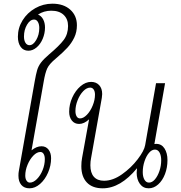

<svg xmlns="http://www.w3.org/2000/svg" viewBox="-20 -1011 980 1041"><path d="M397 -874Q397 -837 382.5 -807Q368 -777 345 -752Q322 -727 282 -693Q247 -664 236 -640Q225 -616 217 -569L151 -196Q178 -218 205 -218Q229 -218 243 -200Q257 -182 257 -153Q257 -113 240.5 -75Q224 -37 197 -13.5Q170 10 140 10Q111 10 95.5 -8.5Q80 -27 80 -58Q80 -74 82 -83L168 -569Q175 -609 181.5 -631Q188 -653 202.5 -672Q217 -691 245 -715Q302 -763 325.5 -794.5Q349 -826 349 -870Q349 -908 325 -930.5Q301 -953 258 -953Q218 -953 186 -932Q204 -925 214 -906Q224 -887 224 -862Q224 -830 211.5 -800.5Q199 -771 178 -753.5Q157 -736 134 -736Q107 -736 92 -757Q77 -778 77 -812Q77 -860 102.5 -901Q128 -942 171 -966.5Q214 -991 264 -991Q325 -991 361 -958.5Q397 -926 397 -874ZM193 -859Q193 -879 185.5 -892Q178 -905 165 -905Q143 -905 126.5 -877Q110 -849 110 -813Q110 -792 118 -779Q126 -766 140 -766Q160 -766 176.5 -794.5Q193 -823 193 -859ZM117 -59Q117 -42 124 -31.5Q131 -21 142 -21Q161 -21 180 -40Q199 -59 211 -88.5Q223 -118 223 -148Q223 -166 216.5 -176.5Q210 -187 199 -187Q180 -187 161 -167.5Q142 -148 129.5 -118Q117 -88 117 -59Z M888 -143Q888 -102 874.5 -67Q861 -32 837.5 -11Q814 10 786 10Q756 10 738.5 -14Q721 -38 721 -75Q721 -83 723 -99Q633 10 537 10Q481 10 451 -21.5Q421 -53 421 -110Q421 -134 425 -155L463 -364Q436 -339 409 -339Q384 -339 369.5 -357.5Q355 -376 355 -405Q355 -445 372 -482.5Q389 -520 416.5 -543.5Q444 -567 474 -567Q501 -567 517.5 -549.5Q534 -532 534 -501Q534 -494 532 -480L474 -155Q470 -136 470 -115Q470 -74 489 -52.5Q508 -31 544 -31Q592 -31 641.5 -66Q691 -101 726.5 -147.5Q762 -194 767 -224L826 -560H875L817 -230Q820 -231 827 -231Q856 -231 872 -206Q888 -181 888 -143ZM495 -498Q495 -515 488 -525.5Q481 -536 469 -536Q450 -536 431.5 -517Q413 -498 401 -468Q389 -438 389 -409Q389 -391 395.5 -380Q402 -369 414 -369Q432 -369 451 -388.5Q470 -408 482.5 -438.5Q495 -469 495 -498ZM854 -142Q854 -168 845 -184Q836 -200 820 -200Q803 -200 788 -182.5Q773 -165 763.5 -136.5Q754 -108 754 -78Q754 -53 763 -37Q772 -21 788 -21Q805 -21 820 -38.5Q835 -56 844.5 -84Q854 -112 854 -142Z"/></svg>

Font: KoHo Light
Style: Italic
Weight: 300
Italic angle: -10°
Version: Version 1.000; ttfautohint (v1.6)